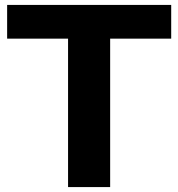

<svg xmlns="http://www.w3.org/2000/svg" viewBox="-20 -760 724 780"><path d="M256.5 0V-603H9V-740H675.5V-603H427.5V0Z"/></svg>

Font: Encode Sans Semi Expanded
Style: Bold
Weight: 700
Width: 6
Designer: Multiple Designers
Foundry: Impallari Type
Version: Version 2.000